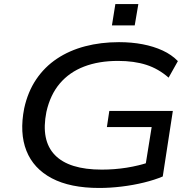

<svg xmlns="http://www.w3.org/2000/svg" viewBox="-20 -923 963 952"><path d="M472 9Q328 9 237 -39Q146 -87 111 -175.5Q76 -264 100 -386Q118 -468 159.5 -529.5Q201 -591 262.5 -632Q324 -673 402 -693.5Q480 -714 570 -714Q633 -714 687.5 -703.5Q742 -693 786.5 -672.5Q831 -652 862 -620L816 -538Q766 -582 705.5 -601.5Q645 -621 565 -621Q470 -621 397 -593Q324 -565 276.5 -509Q229 -453 210 -368Q182 -227 252 -154.5Q322 -82 485 -82Q547 -82 607.5 -91.5Q668 -101 724 -120L699 -88L732 -293H510L522 -373H837L787 -48Q747 -31 694 -18Q641 -5 583.5 2Q526 9 472 9ZM535 -797 552 -903H666L648 -797Z"/></svg>

Font: Nunito Sans 10pt Expanded Medium
Style: Italic
Weight: 500
Width: 7
Italic angle: -9°
Designer: Vernon Adams
Foundry: Vernon Adams
Version: Version 3.101;gftools[0.9.27]